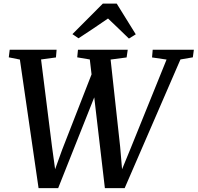

<svg xmlns="http://www.w3.org/2000/svg" viewBox="-20 -1012 1068 1038"><path d="M188.5 5 87.5 -690 27.5 -702 32.5 -743H286L282.5 -701.5L202 -690.5L261 -220.5L284.5 -49.5L261 -50L316 -202.5L482 -628L503 -519.5L294.5 5ZM547 5 465.5 -690.5 397.5 -702 401.5 -743H670.5L664.5 -701.5L578 -690L629.5 -219L644 -49L621 -51L685.5 -208L880.5 -690L802 -701.5L805.5 -743H1028L1022.5 -702L955.5 -690.5L654 5ZM371.5 -827.5 536 -992.5H611L714 -826.5L677 -803.5Q649 -830.5 620.8 -857.8Q592.5 -885 564 -912Q525 -885 485 -858.2Q445 -831.5 404.5 -805Z"/></svg>

Font: Merriweather 36pt Medium
Style: Italic
Weight: 500
Italic angle: -7.8°
Version: Version 2.101